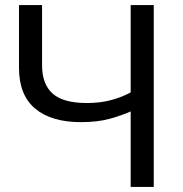

<svg xmlns="http://www.w3.org/2000/svg" viewBox="-20 -733 716 753"><path d="M492.5 0V-296Q459.5 -281 411.5 -267.5Q363.5 -254 297 -254Q181.5 -254 118 -307Q54.5 -360 54.5 -467V-713H145V-476Q145 -403.5 186.2 -366.2Q227.5 -329 320.5 -329Q374.5 -329 417 -340.8Q459.5 -352.5 492.5 -370.5V-713H583V0Z"/></svg>

Font: Heraclito
Style: Regular
Weight: 400
Designer: Kostas Bartsokas (font) & Cristiano Sobral (main changes)
Foundry: Kostas Bartsokas (font) & Cristiano Sobral (main changes)
Version: Version 1.00;July 8, 2020;FontCreator 13.0.0.2655 64-bit